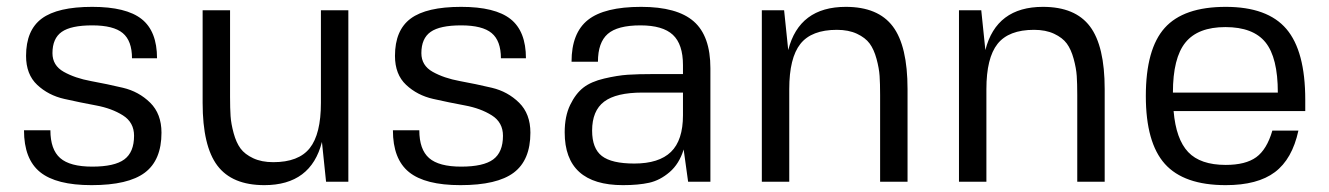

<svg xmlns="http://www.w3.org/2000/svg" viewBox="-20 -530 3877 560"><path d="M133 -375Q133 -339 166 -320.5Q199 -302 245.5 -293.5Q292 -285 338.5 -274Q385 -263 418 -230.5Q451 -198 451 -143Q451 -63 402.5 -26.5Q354 10 247 10Q144 10 97 -28Q50 -66 50 -150H127Q127 -94 155.5 -69Q184 -44 249 -44Q314 -44 342.5 -65Q371 -86 371 -134Q371 -173 338.5 -193.5Q306 -214 260 -222.5Q214 -231 167.5 -241.5Q121 -252 88.5 -282.5Q56 -313 56 -367Q56 -442 102 -476Q148 -510 249 -510Q348 -510 393 -474.5Q438 -439 438 -360H365Q365 -411 338 -433.5Q311 -456 249 -456Q187 -456 160 -437Q133 -418 133 -375Z M916 -230V-500H996V0H931L919 -116Q887 10 751 10Q657 10 614 -47Q571 -104 571 -230V-500H651V-247Q651 -214 652.5 -191.5Q654 -169 661.5 -141.5Q669 -114 681.5 -97Q694 -80 718.5 -68.5Q743 -57 777 -57Q851 -57 883.5 -98Q916 -139 916 -230Z M1209 -375Q1209 -339 1242 -320.5Q1275 -302 1321.5 -293.5Q1368 -285 1414.5 -274Q1461 -263 1494 -230.5Q1527 -198 1527 -143Q1527 -63 1478.5 -26.5Q1430 10 1323 10Q1220 10 1173 -28Q1126 -66 1126 -150H1203Q1203 -94 1231.5 -69Q1260 -44 1325 -44Q1390 -44 1418.5 -65Q1447 -86 1447 -134Q1447 -173 1414.5 -193.5Q1382 -214 1336 -222.5Q1290 -231 1243.5 -241.5Q1197 -252 1164.5 -282.5Q1132 -313 1132 -367Q1132 -442 1178 -476Q1224 -510 1325 -510Q1424 -510 1469 -474.5Q1514 -439 1514 -360H1441Q1441 -411 1414 -433.5Q1387 -456 1325 -456Q1263 -456 1236 -437Q1209 -418 1209 -375Z M1797 10Q1627 10 1627 -144Q1627 -191 1643 -224Q1659 -257 1681.5 -274.5Q1704 -292 1742.5 -301Q1781 -310 1811 -312Q1841 -314 1887 -314H1972V-340Q1972 -401 1942.5 -428.5Q1913 -456 1848 -456Q1781 -456 1752.5 -431Q1724 -406 1724 -350H1647Q1647 -434 1695 -472Q1743 -510 1850 -510Q1955 -510 2003.5 -467.5Q2052 -425 2052 -331V0H1987L1974 -94Q1961 -52 1933 -28Q1905 -4 1873.5 3Q1842 10 1797 10ZM1972 -194V-260H1854Q1777 -260 1742 -233.5Q1707 -207 1707 -149Q1707 -97 1735.5 -75Q1764 -53 1830 -53Q1902 -53 1937 -87Q1972 -121 1972 -194Z M2447 -510Q2541 -510 2584 -453Q2627 -396 2627 -270V0H2547V-253Q2547 -286 2545.5 -308.5Q2544 -331 2536.5 -358.5Q2529 -386 2516.5 -403Q2504 -420 2479.5 -431.5Q2455 -443 2421 -443Q2347 -443 2314.5 -402Q2282 -361 2282 -270V0H2202V-500H2267L2279 -384Q2311 -510 2447 -510Z M3022 -510Q3116 -510 3159 -453Q3202 -396 3202 -270V0H3122V-253Q3122 -286 3120.5 -308.5Q3119 -331 3111.5 -358.5Q3104 -386 3091.5 -403Q3079 -420 3054.5 -431.5Q3030 -443 2996 -443Q2922 -443 2889.5 -402Q2857 -361 2857 -270V0H2777V-500H2842L2854 -384Q2886 -510 3022 -510Z M3403 -206Q3410 -124 3445.5 -86.5Q3481 -49 3555 -49Q3613 -49 3644 -71.5Q3675 -94 3691 -149H3767Q3749 -66 3698.5 -28Q3648 10 3555 10Q3433 10 3377.5 -52Q3322 -114 3322 -250Q3322 -387 3377 -448.5Q3432 -510 3555 -510Q3677 -510 3732 -445.5Q3787 -381 3787 -239V-206ZM3707 -260Q3707 -362 3671 -406.5Q3635 -451 3554 -451Q3474 -451 3437.5 -406Q3401 -361 3401 -260Z"/></svg>

Font: Fivo Sans Modern
Style: Regular
Weight: 400
Designer: Alexander Slobzheninov
Foundry: Alexander Slobzheninov
Version: 1.0